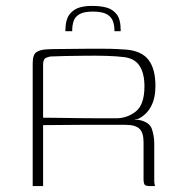

<svg xmlns="http://www.w3.org/2000/svg" viewBox="-20 -626 610 646"><path d="M369 -206Q369 -206 336.5 -206Q304 -206 249.5 -206Q195 -206 125 -205V0H90V-413Q90 -442 102.5 -450.5Q115 -459 138 -460Q153 -461 175 -461Q197 -461 223 -461.5Q249 -462 275.5 -462Q302 -462 327.5 -462Q353 -462 373 -461Q393 -460 406 -459Q458 -454 480.5 -423.5Q503 -393 503 -337Q503 -296 488.5 -268.5Q474 -241 447 -227Q445 -226 441 -225Q437 -224 434 -224V-223Q436 -223 439.5 -223Q443 -223 445 -223Q483 -216 491 -192Q499 -168 499 -144V-18Q499 -12 500 -6.5Q501 -1 502 0H481Q473 0 468 -3.5Q463 -7 463 -24V-148Q463 -179 449.5 -192.5Q436 -206 402 -206ZM125 -230Q141 -230 174.5 -229.5Q208 -229 247.5 -228.5Q287 -228 321 -228Q355 -228 370 -228Q408 -228 437 -251Q466 -274 466 -336Q466 -379 449.5 -404.5Q433 -430 396 -434Q373 -437 338.5 -438Q304 -439 267 -438.5Q230 -438 199 -437.5Q168 -437 151 -436Q147 -436 136 -432Q125 -428 125 -409ZM200 -521V-526Q201 -562 215 -579Q229 -596 250 -601.5Q271 -607 294 -606Q318 -606 338.5 -600.5Q359 -595 372.5 -578Q386 -561 386 -525V-521H365V-525Q365 -540 360 -554.5Q355 -569 339.5 -578Q324 -587 292 -587Q262 -587 247 -578Q232 -569 227.5 -554.5Q223 -540 223 -525V-521Z"/></svg>

Font: Genos ExtraLight
Style: Regular
Weight: 250
Designer: Robert E. Leuschke
Foundry: Robert E. Leuschke
Version: Version 1.010